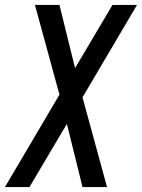

<svg xmlns="http://www.w3.org/2000/svg" viewBox="-32 -755 573 775"><path d="M-12 0 208 -373 109 -735H208L271 -480L422 -735H521L301 -362L400 0H301L238 -255L87 0Z"/></svg>

Font: Iosevka SS18 Medium
Style: Italic
Weight: 500
Italic angle: -9°
Monospace: yes
Designer: Belleve Invis
Foundry: Belleve Invis
Version: Version 25.1.1; ttfautohint (v1.8.4)